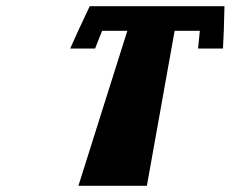

<svg xmlns="http://www.w3.org/2000/svg" viewBox="-20 -597 768 617"><path d="M231.2 -498 205.5 -441H285.5L308.2 -498H389.2L232 0H452L541.2 -498H622.2L616.5 -441H696.5L699.2 -498L701.3 -577H268.3Z"/></svg>

Font: Hussar Milosc
Style: Obl
Weight: 700
Foundry: Cannot Into Space Fonts
Version: Version 1.02